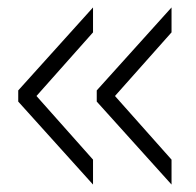

<svg xmlns="http://www.w3.org/2000/svg" viewBox="-20 -496 528 516"><path d="M441 0 240 -223V-253L441 -476V-409L289 -238L441 -67ZM230 0 29 -223V-253L230 -476V-409L78 -238L230 -67Z"/></svg>

Font: Mohave Light Light
Style: Regular
Weight: 300
Version: Version 2.003